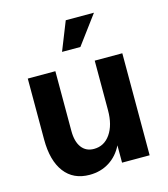

<svg xmlns="http://www.w3.org/2000/svg" viewBox="-110 -806 795 909"><g transform="rotate(-15 287.5 -352.0)"><path d="M217.8 16.1Q138.2 16.1 95 -40.8Q51.8 -97.7 51.8 -201.2V-500H187V-207Q187 -154.8 208.5 -126Q230 -97.2 269 -97.2Q319.3 -97.2 349.6 -140.9Q379.9 -184.6 379.9 -256.8V-500H515.1V0H379.9V-85Q356.4 -37.1 314.2 -10.5Q272 16.1 217.8 16.1ZM241.2 -580.1 296.9 -720.2H435.1L331.1 -580.1Z"/></g></svg>

Font: Uncut Sans
Style: Bold
Weight: 700
Designer: Kasper Nordkvist
Foundry: UNCUT.wtf
Version: Version 1.304;Glyphs 3.2 (3246)